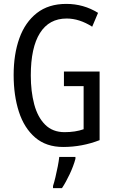

<svg xmlns="http://www.w3.org/2000/svg" viewBox="-20 -744 585 985"><path d="M308 -377H491V-25Q401 10 304 10Q217 10 160.5 -38.5Q104 -87 77 -170.5Q50 -254 50 -359Q50 -466 79.5 -548Q109 -630 169 -677Q229 -724 320 -724Q409 -724 483 -678L453 -607Q387 -649 322 -649Q232 -649 185 -574.5Q138 -500 138 -357Q138 -275 155.5 -209Q173 -143 211.5 -104.5Q250 -66 311 -66Q367 -66 409 -81V-302H308ZM367 71Q357 108 337.5 149.5Q318 191 298 221H252V210Q258 192 264.5 164.5Q271 137 276.5 109Q282 81 284 61H367Z"/></svg>

Font: Noto Sans Gurmukhi ExtraCondensed
Style: Regular
Weight: 400
Width: 2
Designer: Jelle Bosma - Monotype Design Team
Foundry: Monotype Imaging Inc.
Version: Version 2.004; ttfautohint (v1.8.4.7-5d5b)